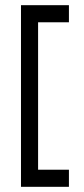

<svg xmlns="http://www.w3.org/2000/svg" viewBox="-20 -632 325 741"><path d="M127 -546V23H246V89H61V-612H246V-546Z"/></svg>

Font: Ekushey Mukto
Style: Regular
Weight: 400
Designer: Al Mamun Sumon
Foundry: Al Mamun Sumon
Version: Version 1.0